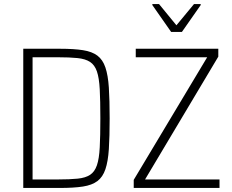

<svg xmlns="http://www.w3.org/2000/svg" viewBox="-20 -929 1148 949"><path d="M95 0V-688H277Q345 -688 390 -681Q435 -674 461.5 -654Q488 -634 501 -595.5Q514 -557 518 -496Q522 -435 522 -344Q522 -253 518 -192Q514 -131 501 -92.5Q488 -54 461.5 -34Q435 -14 390 -7Q345 0 277 0ZM141 -42H265Q325 -42 364 -46Q403 -50 425.5 -65Q448 -80 459 -112Q470 -144 473 -200.5Q476 -257 476 -344Q476 -431 473 -487.5Q470 -544 459 -576Q448 -608 425 -623Q402 -638 363 -642Q324 -646 265 -646H141ZM641 0V-40L1004 -646H651V-688H1059V-649L697 -42H1065V0ZM826 -771 733 -904V-909H766L852 -804L939 -909H972V-904L879 -771Z"/></svg>

Font: Saira SemiCondensed ExtraLight
Style: Regular
Weight: 250
Width: 4
Designer: Hector Gatti with collaboration of the Omnibus-Type team
Foundry: Omnibus-Type
Version: Version 1.101